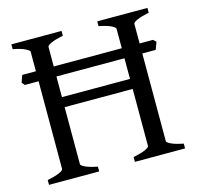

<svg xmlns="http://www.w3.org/2000/svg" viewBox="-93 -714 840 812"><g transform="rotate(-15 327.0 -307.5)"><path d="M173.3 -344.2H471.2V-434.6H173.3ZM607.9 -434.6H549.3V-50.8Q549.3 -44.9 567.1 -36.4Q585 -27.8 620.1 -21V0H400.4V-21Q433.6 -27.8 452.4 -35.9Q471.2 -43.9 471.2 -50.8V-300.3H173.3V-50.8Q173.3 -44.9 190.9 -36.4Q208.5 -27.8 244.1 -21V0H24.4V-21Q57.6 -27.8 76.4 -35.9Q95.2 -43.9 95.2 -50.8V-434.6H35.2L24.4 -446.8Q26.9 -454.1 29.5 -462.4Q32.2 -470.7 35.2 -478.5H95.2V-564Q95.2 -569.8 77.4 -578.6Q59.6 -587.4 24.4 -594.2V-615.2H244.1V-594.2Q210.9 -587.4 192.1 -579.1Q173.3 -570.8 173.3 -564V-478.5H471.2V-564Q471.2 -569.8 453.4 -578.6Q435.5 -587.4 400.4 -594.2V-615.2H620.1V-594.2Q586.9 -587.4 568.1 -579.1Q549.3 -570.8 549.3 -564V-478.5H607.9L620.1 -467.3Z"/></g></svg>

Font: Gentium Plus
Style: Regular
Weight: 400
Designer: J. Victor Gaultney, Annie Olsen, Iska Routamaa
Foundry: SIL International
Version: Version 1.510